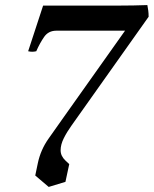

<svg xmlns="http://www.w3.org/2000/svg" viewBox="-20 -722 606 757"><path d="M566 -656 262 -227Q244 -202 231.5 -177Q219 -152 219 -129.5Q219 -107 238 -89L253 -75L238 -5L172 15L119 -30L129 -78Q140 -131 171.5 -175.5Q203 -220 234 -264L473 -601H202Q171 -601 154 -576.5Q137 -552 123 -520Q107 -516 91 -520L150 -700H453Q480 -700 505.5 -700.5Q531 -701 561 -702Q563 -692 564.5 -680.5Q566 -669 566 -656Z"/></svg>

Font: Poltawski Nowy
Style: Italic
Weight: 400
Italic angle: -12°
Designer: Adam Pótawski, Mateusz Machalski, Borys Kosmynka, Ania Wieluska
Foundry: Capitalics.wtf
Version: Version 1.001;gftools[0.9.25]